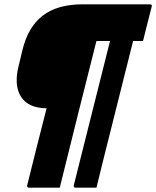

<svg xmlns="http://www.w3.org/2000/svg" viewBox="-20 -720 724 890"><path d="M322 139Q364 -28 406 -195.5Q448 -363 490 -530H427Q384 -360 341.5 -190Q299 -20 257 150H115Q104 150 106 139Q128 50 150.5 -39.5Q173 -129 196 -218Q111 -219 77.5 -271.5Q44 -324 66 -413L84 -488Q110 -595 178 -647.5Q246 -700 364 -700H674Q680 -700 683 -697Q685 -694 683 -689Q674 -651 667.5 -627.5Q661 -604 656 -582.5Q651 -561 643 -530H597Q561 -388 525.5 -245Q490 -102 454 40Q447 70 440 98Q433 126 427 150H331Q320 150 322 139Z"/></svg>

Font: Recursive Mn Lnr St Blk
Style: Italic
Weight: 900
Italic angle: -15°
Monospace: yes
Version: Version 1.079;hotconv 1.0.112;makeotfexe 2.5.65598; ttfautoh